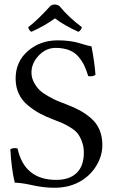

<svg xmlns="http://www.w3.org/2000/svg" viewBox="-20 -841 525 870"><path d="M248 -814.9Q292 -761.7 351.1 -717.8Q346.2 -701.7 335 -696.8Q270 -726.6 229 -757.8Q182.1 -723.6 122.1 -696.8Q110.8 -703.6 107.9 -717.8Q148.9 -748.5 209 -814.9Q227.1 -826.2 248 -814.9ZM394.5 -630.9Q408.2 -561.5 412.6 -502Q400.4 -492.7 379.9 -496.1Q371.1 -524.4 361.6 -544.4Q352.1 -564.5 335.4 -584.2Q318.8 -604 292.7 -614Q266.6 -624 231.9 -624Q188.5 -624 155.5 -589.4Q122.6 -554.7 122.6 -512.2Q122.6 -488.3 134.3 -466.8Q146 -445.3 160.6 -431.6Q175.3 -418 200.7 -403.8Q226.1 -389.6 241.2 -383.5Q256.3 -377.4 281.7 -367.7Q316.4 -354.5 342.3 -340.3Q368.2 -326.2 393.1 -304.7Q418 -283.2 430.9 -252.7Q443.8 -222.2 443.8 -184.1Q443.8 -136.7 418.5 -93.3Q393.1 -49.8 350.1 -22.9Q297.4 9.8 226.6 9.8Q179.2 9.8 127.2 -1.7Q75.2 -13.2 46.9 -13.2Q31.7 -76.2 26.9 -165Q42.5 -173.3 59.6 -168Q90.8 -25.9 234.9 -25.9Q294.9 -25.9 327.4 -57.4Q359.9 -88.9 359.9 -148.9Q359.9 -177.2 351.1 -200.2Q342.3 -223.1 331.1 -237.1Q319.8 -251 298.3 -263.9Q276.9 -276.9 263.7 -282.7Q250.5 -288.6 225.6 -297.9Q188 -312 160.4 -326.9Q132.8 -341.8 106 -364Q79.1 -386.2 64.9 -416.7Q50.8 -447.3 50.8 -484.9Q50.8 -562 106.7 -610.1Q162.6 -658.2 241.2 -658.2Q298.3 -658.2 339.6 -645.5Q380.9 -632.8 394.5 -630.9Z"/></svg>

Font: Linux Libertine
Style: Regular
Weight: 400
Designer: Philipp H. Poll
Foundry: Philipp H. Poll
Version: Version 5.3.0 ; ttfautohint (v0.9)